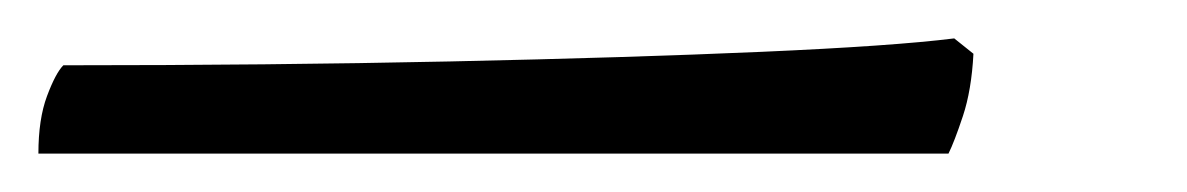

<svg xmlns="http://www.w3.org/2000/svg" viewBox="-38 -23 618 100"><path d="M-18 57Q-18 39 -13.5 27Q-9 15 -5 11Q103 11 196.5 9Q290 7 358.5 4Q427 1 459 -3L469 5Q468 24 463.5 37.5Q459 51 456 57Z"/></svg>

Font: Texturina 72pt 72pt Regular
Style: Italic
Weight: 400
Italic angle: -11°
Designer: Guillermo Torres Carreño
Foundry: Omnibus-Type
Version: Version 1.002; ttfautohint (v1.8.3)